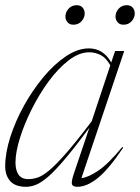

<svg xmlns="http://www.w3.org/2000/svg" viewBox="-22 -708 538 738"><path d="M262 -41 321.5 -217Q266 -142 227.8 -96.8Q189.5 -51.5 162.8 -28.5Q136 -5.5 116.2 2.2Q96.5 10 78.5 10Q36.5 10 17.2 -12Q-2 -34 -2 -68.5Q-2 -120 17.5 -181Q37 -242 70.2 -302Q103.5 -362 145.2 -412Q187 -462 232 -492Q277 -522 319.5 -522Q375 -522 405.5 -468L420.5 -512H455.5L291 -23.5Q317 -26 355.8 -52Q394.5 -78 448 -143L451.5 -140.5Q396 -57.5 354 -23.8Q312 10 275.5 10Q258.5 10 254.8 1Q251 -8 262 -41ZM37.5 -83.5Q37.5 -54 49.2 -36.8Q61 -19.5 87 -19.5Q104 -19.5 122.5 -25.5Q141 -31.5 166.8 -52.8Q192.5 -74 232 -119Q271.5 -164 330.5 -242L402 -457Q385.5 -486 364.8 -496.5Q344 -507 321 -507Q282 -507 241.8 -476Q201.5 -445 165 -395.2Q128.5 -345.5 99.8 -288Q71 -230.5 54.2 -176.2Q37.5 -122 37.5 -83.5ZM260 -613Q245.5 -613 237.5 -622.5Q229.5 -632 229.5 -644.5Q229.5 -661 241.5 -674.5Q253.5 -688 273 -688Q287.5 -688 295.5 -678.8Q303.5 -669.5 303.5 -656.5Q303.5 -640 291.5 -626.5Q279.5 -613 260 -613ZM452.5 -613Q438 -613 430 -622.5Q422 -632 422 -644.5Q422 -661 434 -674.5Q446 -688 465.5 -688Q480 -688 488 -678.8Q496 -669.5 496 -656.5Q496 -640 484 -626.5Q472 -613 452.5 -613Z"/></svg>

Font: Newsreader Display ExtraLight
Style: Italic
Weight: 275
Italic angle: -17°
Designer: Hugues Gentile
Foundry: Production Type
Version: Version 1.001